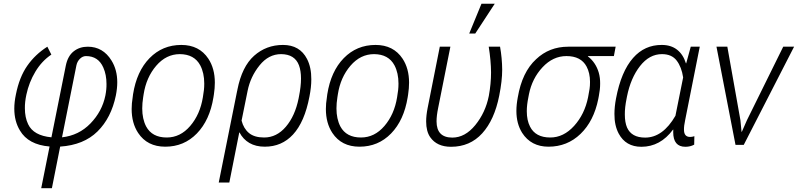

<svg xmlns="http://www.w3.org/2000/svg" viewBox="-20 -780 4296 1034"><path d="M259.5 233.5H202L247 9Q132.5 -0.5 87.5 -77Q57 -127 57 -195Q57 -230.5 65.5 -270.5Q84 -364.5 126.8 -425.8Q169.5 -487 235 -528.5L256.5 -486Q205 -451.5 170.5 -394Q136 -336.5 122 -270Q113.5 -230.5 114 -197Q114 -147.5 131.5 -111Q160.5 -49.5 257 -40.5L334.5 -427Q345 -478.5 376.8 -503.5Q408.5 -528.5 452.5 -528.5Q534.5 -528.5 580.5 -454Q611.5 -404 611.5 -337Q611.5 -304 604 -266Q579 -145 505 -72Q431 1 304 9.5ZM314 -40.5Q404.5 -50.5 467.2 -115.2Q530 -180 547.5 -265.5Q554 -298.5 553.5 -328Q553.5 -377.5 536.5 -416Q509.5 -478 443 -478Q425.5 -478 410.8 -463.8Q396 -449.5 391.5 -428Z M870 10Q773 10 724 -64Q689 -117 689 -193Q689 -223 694.5 -256L696.5 -272Q716 -396 785.5 -467Q855 -538 956.5 -538Q1053 -538 1102 -464Q1137 -411 1137 -335Q1137 -305 1132 -272L1129.5 -256Q1109.5 -132.5 1040.2 -61.2Q971 10 870 10ZM878 -39.5Q951 -39.5 1004.2 -101.5Q1057.5 -163.5 1072.5 -256Q1076.5 -280 1078.2 -295.2Q1080 -310.5 1080 -330Q1080 -387 1058.5 -428Q1026.5 -488 948.5 -488.5Q875 -488.5 821.2 -425.8Q767.5 -363 753.5 -272L751 -256Q746 -224.5 746 -196Q746 -139.5 767 -99Q799 -39.5 878 -39.5Z M1215 203H1158L1257.5 -292.5H1258L1258.5 -297Q1283 -421.5 1348.5 -479.8Q1414 -538 1504 -538Q1594.5 -538 1633.5 -462.5Q1657 -417 1656.5 -352.5Q1656.5 -310 1646.5 -260Q1620.5 -123 1558 -55.5Q1497.5 10 1406 10Q1357.5 10 1323.2 -10Q1289 -30 1270 -66.5H1268.5ZM1402.5 -39.5Q1470 -39.5 1519.5 -97.5Q1569 -155.5 1588 -249.5L1590 -260Q1601 -314.5 1601 -357Q1601 -399 1590 -428.5Q1567.5 -488 1494 -488.5Q1426.5 -488.5 1377.8 -428Q1329 -367.5 1313.5 -291L1281 -130.5Q1292 -87.5 1321 -63.5Q1350 -39.5 1402.5 -39.5Z M1916 10Q1819 10 1770 -64Q1735 -117 1735 -193Q1735 -223 1740.5 -256L1742.5 -272Q1762 -396 1831.5 -467Q1901 -538 2002.5 -538Q2099 -538 2148 -464Q2183 -411 2183 -335Q2183 -305 2178 -272L2175.5 -256Q2155.5 -132.5 2086.2 -61.2Q2017 10 1916 10ZM1924 -39.5Q1997 -39.5 2050.2 -101.5Q2103.5 -163.5 2118.5 -256Q2122.5 -280 2124.2 -295.2Q2126 -310.5 2126 -330Q2126 -387 2104.5 -428Q2072.5 -488 1994.5 -488.5Q1921 -488.5 1867.2 -425.8Q1813.5 -363 1799.5 -272L1797 -256Q1792 -224.5 1792 -196Q1792 -139.5 1813 -99Q1845 -39.5 1924 -39.5Z M2409 10.5Q2333 10.5 2297 -41Q2275 -72.5 2275 -126Q2275 -158 2283 -198.5L2348.5 -528.5H2405.5L2339.5 -198Q2331 -156.5 2331 -126.5Q2331 -39 2416 -39Q2484.5 -39 2539.5 -106.2Q2594.5 -173.5 2612.5 -263.5Q2624.5 -329.5 2624.5 -390Q2624 -453.5 2612 -528.5H2673Q2684 -467 2684.5 -404.5Q2684.5 -345 2668.5 -264.5Q2642.5 -134 2576.8 -61.8Q2511 10.5 2409 10.5ZM2539.5 -599.5H2507L2573 -760H2644.5Z M2934 10Q2840 10 2792 -64.5Q2761 -114 2761 -182.5Q2761 -216.5 2768.5 -256Q2791.5 -391.5 2867 -461Q2938 -528.5 3040 -528.5H3295.5L3286 -478H3146.5L3146 -476.5Q3188.5 -443.5 3204.5 -389Q3212.5 -361 3212 -329Q3212 -298 3205 -263L3202 -247Q3178 -128 3106.5 -59Q3035 10 2934 10ZM2943.5 -39.5Q3015 -39.5 3071.8 -102Q3128.5 -164.5 3147 -256L3155 -301Q3157.5 -318 3157.5 -338.5Q3157.5 -387 3139 -421.5Q3109 -478 3030.5 -478Q2958 -478 2901.8 -417.8Q2845.5 -357.5 2828.5 -272L2825.5 -256Q2817 -215 2817 -181Q2817 -132 2834.5 -98Q2864 -39.5 2943.5 -39.5Z M3671 10.5Q3605.5 10.5 3605.5 -68.5L3606 -81.5L3604.5 -82Q3536 10.5 3434 10.5Q3350 10.5 3312 -60.5Q3288.5 -104.5 3289 -166.5Q3289 -204.5 3297.5 -249.5Q3325 -395 3389.5 -468Q3451.5 -538.5 3544 -538Q3593.5 -538 3626.2 -512.5Q3659 -487 3674 -439H3675.5L3700 -528.5H3748.5L3670 -134Q3663 -101.5 3663.5 -81.5Q3663.5 -42.5 3696.5 -42.5Q3707.5 -42.5 3719.5 -46.5L3718.5 -1Q3697.5 10.5 3671 10.5ZM3454.5 -39Q3549.5 -39 3617.5 -156.5L3659 -363Q3650.5 -419.5 3624 -454Q3597.5 -488.5 3545 -488.5Q3477 -488.5 3426.8 -424.2Q3376.5 -360 3356.5 -260L3354.5 -249.5Q3344.5 -200.5 3345 -163Q3345 -121 3357 -93Q3381 -39 3454.5 -39Z M3985.5 0H3941L3838.5 -528.5H3897L3967.5 -132.5L3973.5 -70.5L3975 -70L4002.5 -132.5L4198 -528.5H4256.5Z"/></svg>

Font: Roberto Sans Light
Style: Italic
Weight: 300
Italic angle: -11°
Designer: Google
Version: Version 1.00;June 11, 2020;FontCreator 12.0.0.2522 64-bit; t